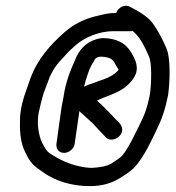

<svg xmlns="http://www.w3.org/2000/svg" viewBox="-20 -667 597 653"><path d="M431 -562C458 -539 471 -510 487 -474C497 -452 495 -382 490 -347C486 -326 480 -302 473 -283C465 -261 439 -211 428 -189C416 -167 401 -140 387 -130L361 -112C342 -101 323 -98 292 -96C285 -96 276 -97 268 -98C217 -106 182 -124 147 -147C137 -155 131 -167 123 -182C112 -205 104 -247 112 -286C116 -304 123 -333 129 -352L142 -386C146 -397 149 -406 155 -417C170 -448 192 -467 214 -492L237 -513C267 -539 315 -561 367 -561H425C427 -561 428 -561 431 -562ZM375 -623C353 -623 334 -619 315 -614C268 -604 231 -585 199 -557C152 -515 108 -468 83 -399L71 -365C59 -333 47 -290 48 -254C47 -213 51 -178 66 -149C76 -128 86 -110 107 -95L131 -78C168 -53 221 -34 285 -34C328 -34 360 -44 389 -62C414 -78 435 -90 455 -120C478 -152 491 -181 510 -220C532 -265 542 -295 552 -345V-346C558 -392 561 -471 545 -505C532 -535 516 -566 497 -591C479 -614 446 -631 424 -643C403 -655 382 -641 375 -623ZM234 -178 250 -289C263 -277 279 -262 295 -248L306 -236C317 -224 330 -210 341 -199C353 -187 374 -192 385 -203C406 -224 391 -245 382 -253C369 -265 358 -279 342 -294C333 -304 321 -315 310 -325C310 -325 311 -326 312 -326C349 -344 393 -351 425 -389C456 -423 446 -454 431 -480C417 -507 398 -526 362 -534C346 -537 326 -540 306 -533C271 -522 248 -497 235 -462C219 -427 203 -387 196 -337C192 -320 188 -296 186 -279L172 -178C170 -161 180 -147 198 -147C214 -147 231 -160 234 -178ZM266 -372C272 -400 286 -441 299 -458C299 -459 300 -459 300 -460C306 -474 318 -477 343 -472C361 -468 366 -461 375 -444C380 -435 383 -432 383 -429C368 -410 338 -398 314 -391L312 -390C299 -384 283 -381 266 -372Z"/></svg>

Font: PolanStronk
Style: BdIta
Weight: 700
Version: Version 1.0